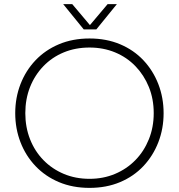

<svg xmlns="http://www.w3.org/2000/svg" viewBox="-20 -900 869 933"><path d="M415 13Q333 13 266.5 -15Q200 -43 152.5 -93Q105 -143 79.5 -209Q54 -275 54 -350Q54 -425 79.5 -491Q105 -557 152.5 -607Q200 -657 266.5 -685Q333 -713 415 -713Q497 -713 563.5 -685Q630 -657 677 -607Q724 -557 749.5 -491Q775 -425 775 -350Q775 -275 749.5 -209Q724 -143 677 -93Q630 -43 563.5 -15Q497 13 415 13ZM415 -31Q482 -31 539 -55Q596 -79 638 -122Q680 -165 703.5 -223.5Q727 -282 727 -350Q727 -419 703.5 -477Q680 -535 638 -578.5Q596 -622 539 -645.5Q482 -669 415 -669Q347 -669 290 -645.5Q233 -622 191 -578.5Q149 -535 126 -477Q103 -419 103 -350Q103 -282 126 -223.5Q149 -165 191 -122Q233 -79 290 -55Q347 -31 415 -31ZM387 -757 287 -880H331L417 -778L503 -880H548L448 -757Z"/></svg>

Font: MuseoModerno Thin ExtraLight
Style: Regular
Weight: 250
Version: Version 1.002